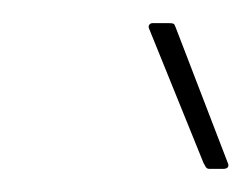

<svg xmlns="http://www.w3.org/2000/svg" viewBox="-20 -707 218 166"><path d="M161 -561Q159 -561 158 -562.5Q157 -564 156 -566L109 -682Q108 -684 109 -685.5Q110 -687 112 -687H126Q129 -687 130 -686.5Q131 -686 132 -683L177 -566Q178 -564 177 -562.5Q176 -561 173 -561Z"/></svg>

Font: Sofia Sans Extra Condensed Thin
Style: Italic
Weight: 250
Italic angle: -9°
Version: Version 4.100